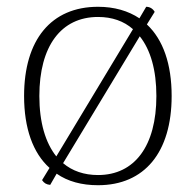

<svg xmlns="http://www.w3.org/2000/svg" viewBox="-20 -534 577 566"><path d="M413 -462 436 -499C431 -508 422 -514 411 -514L391 -480C358 -502 317 -514 269 -514C131 -514 51 -417 51 -251C51 -156 77 -83 126 -39L104 -3C110 6 117 10 128 11L147 -22C180 1 221 12 269 12C406 12 486 -85 486 -251C486 -345 461 -417 413 -462ZM96 -251C96 -398 160 -484 269 -484C310 -484 345 -472 372 -448L146 -73C114 -113 96 -173 96 -251ZM269 -18C228 -18 193 -30 166 -53L392 -427C424 -387 441 -327 441 -251C441 -104 377 -18 269 -18Z"/></svg>

Font: Arima Koshi ExtraLight
Style: Regular
Weight: 275
Designer: Joana Correia and Natanael Gama
Foundry: NDISCOVER
Version: Version 1.019;PS 001.019;hotconv 1.0.88;makeotf.lib2.5.64775